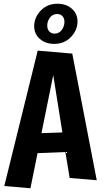

<svg xmlns="http://www.w3.org/2000/svg" viewBox="-20 -963 556 1028"><path d="M353 -10 330 -149 181 -143 143 45 3 33 182 -692 367 -676 498 2ZM265 -561 202 -250 314 -254ZM272 -783Q296 -783 310.5 -802.5Q325 -822 325 -846Q325 -866 314 -877Q303 -888 286 -888Q262 -888 247.5 -869Q233 -850 233 -826Q233 -806 244 -794.5Q255 -783 272 -783ZM270 -728Q224 -728 193.5 -754.5Q163 -781 163 -823Q163 -869 198 -906Q233 -943 288 -943Q334 -943 364.5 -916.5Q395 -890 395 -848Q395 -802 360 -765Q325 -728 270 -728Z"/></svg>

Font: Boogaloo
Style: Regular
Weight: 400
Designer: John Vargas Beltran
Foundry: John Vargas Beltran
Version: Version 1.001